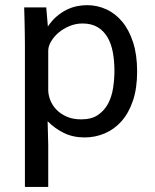

<svg xmlns="http://www.w3.org/2000/svg" viewBox="-20 -529 606 752"><path d="M77.6 203.1V-351.1Q77.6 -373 77.1 -398.2Q76.7 -423.3 76.2 -445.3Q75.2 -470.7 74.7 -500H161.1L167.5 -425.3Q183.6 -449.2 202.6 -465.3Q221.7 -481.4 241.9 -491.2Q262.2 -501 282.2 -504.9Q302.2 -508.8 320.8 -508.8Q360.4 -508.8 396 -492.7Q431.6 -476.6 458.5 -444.3Q485.4 -412.1 501.2 -363.3Q517.1 -314.5 517.1 -249Q517.1 -183.1 500.7 -134.8Q484.4 -86.4 456.1 -54.4Q427.7 -22.5 390.4 -6.6Q353 9.3 311.5 9.3Q265.6 9.3 229.7 -8.5Q193.8 -26.4 166.5 -54.2L168.9 37.1V203.1ZM298.3 -61.5Q338.9 -61.5 364.3 -79.1Q389.6 -96.7 403.8 -124Q418 -151.4 423.1 -185.3Q428.2 -219.2 428.2 -252Q428.2 -290.5 421.9 -324.5Q415.5 -358.4 400.9 -383.3Q386.2 -408.2 362.3 -422.6Q338.4 -437 303.2 -437Q276.4 -437 252 -426.8Q227.5 -416.5 209.2 -400.9Q190.9 -385.3 179.9 -366.5Q168.9 -347.7 168.9 -330.1V-177.2Q168.9 -157.7 176.8 -137.2Q184.6 -116.7 200.7 -99.9Q216.8 -83 241 -72.3Q265.1 -61.5 298.3 -61.5Z"/></svg>

Font: Shanti
Style: Regular
Weight: 400
Designer: vernon adams
Foundry: vernon adams
Version: Version 1.000